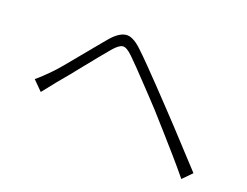

<svg xmlns="http://www.w3.org/2000/svg" viewBox="-91 -798 1181 917"><g transform="rotate(20 500.0 -339.5)"><path d="M73 -270Q91 -285 105.5 -299Q120 -313 137 -330Q156 -349 180.5 -378.5Q205 -408 233 -442Q261 -476 288.5 -509.5Q316 -543 338 -569Q375 -612 409 -617.5Q443 -623 490 -579Q519 -552 556 -514Q593 -476 630 -437.5Q667 -399 696 -368Q730 -333 771.5 -288Q813 -243 857 -195.5Q901 -148 939 -107L894 -61Q858 -105 817 -152Q776 -199 736.5 -243.5Q697 -288 663 -326Q642 -349 614.5 -378Q587 -407 559 -436.5Q531 -466 506.5 -491.5Q482 -517 465 -533Q433 -564 414 -561Q395 -558 367 -525Q347 -501 321.5 -470Q296 -439 269 -405Q242 -371 217.5 -341Q193 -311 175 -290Q161 -273 146.5 -254Q132 -235 121 -222Z"/></g></svg>

Font: Noto Sans SC Thin Light
Style: Regular
Weight: 300
Version: Version 2.004-H2;hotconv 1.0.118;makeotfexe 2.5.65603